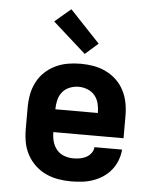

<svg xmlns="http://www.w3.org/2000/svg" viewBox="-54 -817 709 872"><g transform="rotate(5 300.0 -381.5)"><path d="M303 8Q273 8 243.5 3Q214 -2 187 -14.5Q160 -27 138 -48Q116 -69 102 -95Q88 -121 82.5 -150.5Q77 -180 77 -210V-310Q77 -340 82.5 -369Q88 -398 101.5 -424.5Q115 -451 136.5 -471.5Q158 -492 185 -505Q212 -518 241 -523Q270 -528 300 -528Q330 -528 359 -523Q388 -518 415 -505Q442 -492 463.5 -471.5Q485 -451 498.5 -424.5Q512 -398 517.5 -369Q523 -340 523 -310V-208H203Q203 -186 208.5 -165.5Q214 -145 227.5 -128.5Q241 -112 261.5 -104.5Q282 -97 303 -97Q318 -97 333 -99.5Q348 -102 361.5 -109Q375 -116 384.5 -128.5Q394 -141 395 -156H521Q519 -131 510 -107Q501 -83 485 -63Q469 -43 448 -29Q427 -15 403 -6.5Q379 2 353.5 5Q328 8 303 8ZM203 -312H397Q397 -333 392 -354Q387 -375 374 -391Q361 -407 341 -415Q321 -423 300 -423Q279 -423 259 -415Q239 -407 226 -391Q213 -375 208 -354Q203 -333 203 -312ZM314 -574 163 -709 236 -771 373 -626Z"/></g></svg>

Font: Iosevka Etoile Extrabold
Style: Regular
Weight: 800
Designer: Belleve Invis
Foundry: Belleve Invis
Version: Version 22.1.2; ttfautohint (v1.8.4)